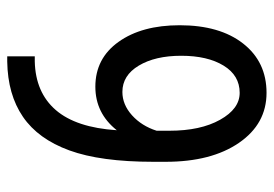

<svg xmlns="http://www.w3.org/2000/svg" viewBox="-134 -618 761 534"><g transform="rotate(-90 247.0 -350.5)"><path d="M258.8 -391.1Q223.6 -391.1 193.8 -364.3Q164.1 -337.4 150.9 -295.9V-260.3Q150.9 -173.8 181.4 -119.4Q211.9 -64.9 256.3 -64.9Q304.7 -64.9 332 -109.6Q359.4 -154.3 359.4 -227.5Q359.4 -299.8 332 -345.5Q304.7 -391.1 258.8 -391.1ZM357.9 -711.4V-634.8H343.8Q257.3 -632.8 208.5 -576.4Q159.7 -520 152.3 -406.7Q199.7 -466.3 273.4 -466.3Q352.1 -466.3 398.2 -401.6Q444.3 -336.9 444.3 -231.9Q444.3 -120.1 393.3 -55.2Q342.3 9.8 256.3 9.8Q169.9 9.8 117.2 -66.9Q64.5 -143.6 64.5 -270.5V-305.2Q64.5 -451.7 96.2 -538.6Q127.9 -625.5 189.7 -667.7Q251.5 -710 343.3 -711.4Z"/></g></svg>

Font: MAUL Condensed
Style: Condensed Regular
Weight: 400
Designer: MAUL
Version: Version 1.0; 2020; ttfautohint (v1.8.3)